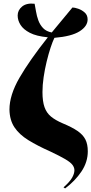

<svg xmlns="http://www.w3.org/2000/svg" viewBox="-20 -837 512 1076"><path d="M345 219 336 213Q371 182 384 159Q397 136 397 117Q397 102 386.5 87.5Q376 73 346.5 55.5Q317 38 262 12Q190 -20 139 -51.5Q88 -83 61 -123.5Q34 -164 33 -223Q33 -304 89 -401Q145 -498 248 -628Q184 -634 147.5 -653Q111 -672 95 -697.5Q79 -723 79 -750Q79 -780 104 -800.5Q129 -821 174 -816Q178 -797 182 -772Q186 -747 195 -722.5Q204 -698 221.5 -679.5Q239 -661 270 -655Q297 -687 325.5 -722Q354 -757 386 -795Q398 -795 418.5 -788Q439 -781 455 -766.5Q471 -752 471 -728Q471 -690 426 -661.5Q381 -633 285 -625Q275 -605 263.5 -570Q252 -535 241.5 -492Q231 -449 224.5 -404.5Q218 -360 218 -321Q218 -269 229.5 -236.5Q241 -204 266 -183.5Q291 -163 331 -146Q384 -124 414.5 -103Q445 -82 458.5 -55.5Q472 -29 472 11Q472 71 436.5 124Q401 177 345 219Z"/></svg>

Font: Noto Serif Display SemiCondensed Black
Style: Regular
Weight: 900
Width: 4
Designer: Monotype Design Team
Foundry: Monotype Imaging Inc.
Version: Version 2.009